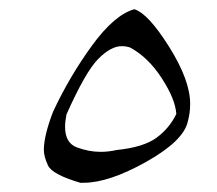

<svg xmlns="http://www.w3.org/2000/svg" viewBox="-20 -554 470 416"><path d="M95 -312Q131 -389 179.5 -455.5Q228 -522 271 -534Q301 -525 346.5 -452.5Q392 -380 392 -329Q392 -309 387 -291Q378 -249 297 -203.5Q216 -158 161 -158Q157 -158 154 -158Q93 -176 84 -195.5Q75 -215 75 -229Q75 -260 95 -312ZM233 -229Q291 -235 319 -255.5Q347 -276 362 -307Q360 -339 330.5 -384.5Q301 -430 262 -451Q253 -454 244 -454Q220 -454 192.5 -426Q165 -398 124 -306Q121 -291 121 -279Q121 -244 147 -234.5Q173 -225 198 -225Q215 -225 233 -229Z"/></svg>

Font: New Athena Unicode
Style: Italic
Weight: 400
Designer: J. Rusten 1997; rev. by R. Hancock 2001, 2002, rev. by D. Mastronarde 2002-2019
Foundry: Society for Classical Studies (formerly American Philological Association)
Version: Version 5.008